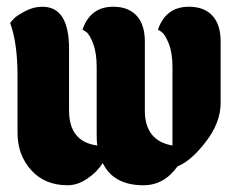

<svg xmlns="http://www.w3.org/2000/svg" viewBox="-20 -550 707 570"><path d="M225 -462Q248 -530 316 -530Q361 -530 385.5 -503.5Q410 -477 410 -427V-222Q410 -132 492 -118V-351Q492 -393 481 -420.5Q470 -448 460 -455L449 -462Q472 -530 541 -530Q586 -530 610.5 -503.5Q635 -477 635 -427V-244Q635 -186 591 -129Q547 -72 507 -56Q467 0 406 0Q317 0 285 -66Q268 -39 239 -19.5Q210 0 181 0Q113 0 72.5 -45Q32 -90 32 -156V-325Q32 -408 16 -464L10 -482Q14 -487 21.5 -495Q29 -503 54 -516.5Q79 -530 106 -530Q185 -530 185 -405V-222Q185 -129 269 -118Q267 -128 267 -153V-351Q267 -393 256.5 -420.5Q246 -448 236 -455Z"/></svg>

Font: Chela One Cyrilic
Style: Regular
Weight: 400
Designer: Miguel Hernandez
Foundry: LatinoType
Version: Version 1.001